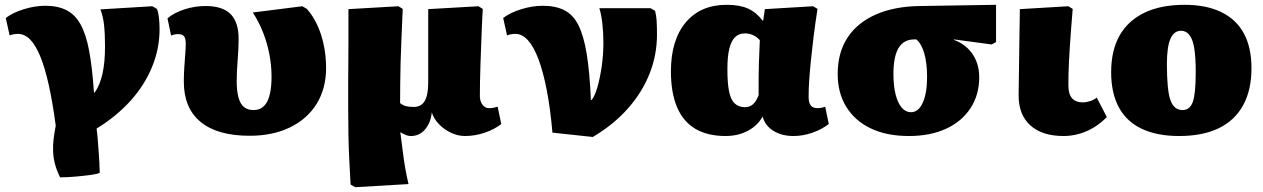

<svg xmlns="http://www.w3.org/2000/svg" viewBox="-20 -552 5255 799"><path d="M230 186Q215 155 208.5 129.5Q202 104 201 78.5Q200 53 203 27Q206 1 212 -29Q199 -126 183 -198Q167 -270 147.5 -317.5Q128 -365 105 -388Q82 -411 55 -411Q38 -411 20 -405L4 -477Q32 -499 78.5 -513.5Q125 -528 169 -528Q220 -528 256 -510Q292 -492 315 -451Q338 -410 351 -340.5Q364 -271 371 -167H374Q385 -182 393 -201.5Q401 -221 406.5 -245.5Q412 -270 414.5 -298.5Q417 -327 417 -359Q417 -412 413 -448Q409 -484 398 -513L614 -526L633 -515Q638 -504 641 -482Q644 -460 644 -430Q644 -350 613 -274Q582 -198 523.5 -133Q465 -68 382 -17Q384 -4 386 19.5Q388 43 390 71Q392 99 393.5 124.5Q395 150 395 167Q387 172 357.5 176Q328 180 293 183Q258 186 230 186Z M1019 13Q885 13 815 -44.5Q745 -102 745 -212Q745 -242 747 -272.5Q749 -303 751 -328.5Q753 -354 753 -369Q753 -392 746 -401Q739 -410 722 -410Q715 -410 706.5 -408.5Q698 -407 692 -404L677 -476Q706 -500 749 -513.5Q792 -527 835 -527Q906 -527 939.5 -493.5Q973 -460 973 -390Q973 -371 972 -348Q971 -325 969 -301.5Q967 -278 966 -255.5Q965 -233 965 -215Q965 -173 972.5 -146Q980 -119 995.5 -106.5Q1011 -94 1035 -94Q1073 -94 1091.5 -128.5Q1110 -163 1110 -233Q1110 -279 1101 -326Q1092 -373 1074.5 -417.5Q1057 -462 1032 -500L1238 -526L1257 -515Q1282 -487 1300 -448.5Q1318 -410 1327.5 -364Q1337 -318 1337 -269Q1337 -184 1298 -120.5Q1259 -57 1187 -22Q1115 13 1019 13Z M1458 227 1439 216Q1436 163 1433.5 113Q1431 63 1430 10Q1429 -43 1429 -103Q1429 -119 1429 -147Q1429 -175 1429 -211.5Q1429 -248 1429.5 -289Q1430 -330 1430 -371Q1430 -412 1430 -449Q1430 -486 1430 -514L1638 -526L1656 -515Q1653 -443 1650.5 -388.5Q1648 -334 1647 -289Q1646 -244 1645.5 -204.5Q1645 -165 1645 -123Q1656 -114 1668.5 -110.5Q1681 -107 1702 -107Q1733 -107 1747.5 -132Q1762 -157 1762 -208Q1762 -219 1762 -237.5Q1762 -256 1762 -280.5Q1762 -305 1762 -334.5Q1762 -364 1762 -394.5Q1762 -425 1762 -455.5Q1762 -486 1762 -514L1971 -526L1989 -515Q1987 -484 1985.5 -446Q1984 -408 1982.5 -367Q1981 -326 1979.5 -286Q1978 -246 1977.5 -211.5Q1977 -177 1977 -152Q1977 -138 1982 -126.5Q1987 -115 1995.5 -108.5Q2004 -102 2015 -102Q2026 -102 2034 -103.5Q2042 -105 2051 -108L2066 -36Q2037 -13 1996.5 0.5Q1956 14 1915 14Q1886 14 1857 0.5Q1828 -13 1806.5 -35.5Q1785 -58 1777 -84Q1772 -40 1748.5 -13Q1725 14 1690 14Q1679 14 1669 10Q1659 6 1648 -1H1646Q1651 36 1655.5 73Q1660 110 1666 145.5Q1672 181 1680 214Z M2447 18 2279 0Q2270 -102 2255 -178.5Q2240 -255 2220.5 -306.5Q2201 -358 2177 -384.5Q2153 -411 2125 -411Q2108 -411 2090 -405L2074 -477Q2102 -499 2148.5 -513.5Q2195 -528 2238 -528Q2292 -528 2328.5 -509.5Q2365 -491 2387 -447.5Q2409 -404 2421.5 -328Q2434 -252 2439 -136H2442Q2455 -151 2466 -189Q2477 -227 2484 -276Q2491 -325 2491 -373Q2491 -417 2486.5 -455.5Q2482 -494 2474 -518H2687L2706 -507Q2711 -489 2712.5 -466.5Q2714 -444 2714 -408Q2714 -323 2683 -245Q2652 -167 2592.5 -100Q2533 -33 2447 18Z M3000 14Q2924 14 2873.5 -16Q2823 -46 2797.5 -106Q2772 -166 2772 -255Q2772 -385 2833.5 -458.5Q2895 -532 3004 -532Q3058 -532 3092.5 -516.5Q3127 -501 3154 -466H3156L3163 -514L3364 -526L3382 -515Q3372 -450 3365.5 -397.5Q3359 -345 3354.5 -300Q3350 -255 3347.5 -218Q3345 -181 3345 -149Q3345 -133 3349 -122.5Q3353 -112 3361 -107Q3369 -102 3382 -102Q3391 -102 3398.5 -103.5Q3406 -105 3414 -108L3429 -36Q3401 -14 3361.5 0Q3322 14 3282 14Q3233 14 3198.5 -7.5Q3164 -29 3154 -66H3153Q3139 -41 3116 -23Q3093 -5 3063.5 4.5Q3034 14 3000 14ZM3080 -106Q3100 -106 3113.5 -118Q3127 -130 3137 -156Q3137 -194 3137 -225.5Q3137 -257 3138 -284Q3139 -311 3140 -336.5Q3141 -362 3142 -385Q3129 -399 3113.5 -406Q3098 -413 3080 -413Q3055 -413 3039 -397.5Q3023 -382 3015 -349.5Q3007 -317 3007 -264Q3007 -206 3014 -171.5Q3021 -137 3037.5 -121.5Q3054 -106 3080 -106Z M3762 14Q3670 14 3604 -17.5Q3538 -49 3502 -107Q3466 -165 3466 -244Q3466 -333 3507 -395.5Q3548 -458 3625.5 -492Q3703 -526 3812 -527L4125 -532V-377L4107 -367L3950 -388V-386Q3983 -374 4006.5 -351.5Q4030 -329 4042.5 -298.5Q4055 -268 4055 -231Q4055 -157 4018.5 -101.5Q3982 -46 3916.5 -16Q3851 14 3762 14ZM3771 -85Q3802 -85 3820 -124.5Q3838 -164 3838 -232Q3838 -289 3826.5 -329.5Q3815 -370 3793 -388H3785Q3741 -388 3719.5 -352.5Q3698 -317 3698 -244Q3698 -195 3707 -159Q3716 -123 3732.5 -104Q3749 -85 3771 -85Z M4406 14Q4317 14 4268 -30Q4219 -74 4219 -154Q4219 -171 4219.5 -199.5Q4220 -228 4220.5 -264.5Q4221 -301 4221.5 -339Q4222 -377 4222.5 -412.5Q4223 -448 4223.5 -475Q4224 -502 4224 -514L4426 -526L4444 -515Q4440 -467 4437 -427.5Q4434 -388 4432 -356Q4430 -324 4428.5 -296Q4427 -268 4426.5 -244Q4426 -220 4426 -197Q4426 -161 4441 -143.5Q4456 -126 4486 -126Q4501 -126 4517.5 -131.5Q4534 -137 4544 -146L4586 -65Q4562 -40 4532.5 -22Q4503 -4 4471 5Q4439 14 4406 14Z M4887 14Q4795 14 4731.5 -16Q4668 -46 4636 -105.5Q4604 -165 4604 -251Q4604 -342 4639 -404Q4674 -466 4742.5 -499Q4811 -532 4910 -532Q5000 -532 5062.5 -501.5Q5125 -471 5156.5 -412.5Q5188 -354 5188 -268Q5188 -178 5153.5 -114.5Q5119 -51 5052 -18.5Q4985 14 4887 14ZM4901 -94Q4932 -94 4944 -128.5Q4956 -163 4956 -252Q4956 -312 4950 -350Q4944 -388 4930 -406Q4916 -424 4895 -424Q4865 -424 4850.5 -390Q4836 -356 4836 -285Q4836 -178 4850.5 -136Q4865 -94 4901 -94Z"/></svg>

Font: Literata 18pt Black
Style: Regular
Weight: 900
Designer: Latin by Veronika Burian and Jose Scaglione. Greek by Irene Vlachou. Cyrillic by Vera Evstafieva.
Foundry: TypeTogether
Version: Version 3.103;gftools[0.9.29]